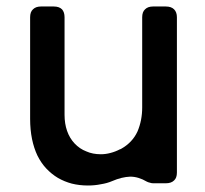

<svg xmlns="http://www.w3.org/2000/svg" viewBox="-20 -568 635 594"><path d="M493.2 -1Q509.8 -1 518.6 -9.8Q527.3 -17.6 527.3 -34.2Q527.3 -194.3 527.3 -514.6Q527.3 -530.3 518.6 -539.1Q509.8 -547.9 493.2 -547.9Q480.5 -547.9 453.1 -547.9Q437.5 -547.9 428.7 -539.1Q419.9 -531.2 419.9 -514.6Q419.9 -420.9 419.9 -235.4Q419.9 -195.3 405.3 -161.1Q389.6 -127 354.5 -107.4Q353.5 -107.4 352.5 -106.4Q351.6 -106.4 351.6 -106.4Q336.9 -98.6 321.3 -94.7Q306.6 -90.8 292 -90.8Q266.6 -90.8 247.1 -99.6Q226.6 -107.4 210.9 -124Q195.3 -140.6 187.5 -163.1Q179.7 -185.5 179.7 -212.9Q179.7 -313.5 179.7 -514.6Q179.7 -530.3 171.9 -539.1Q163.1 -547.9 146.5 -547.9Q132.8 -547.9 106.4 -547.9Q90.8 -547.9 82 -539.1Q73.2 -531.2 73.2 -514.6Q73.2 -409.2 73.2 -200.2Q73.2 -167 79.1 -137.7Q85 -109.4 95.7 -86.9Q107.4 -63.5 123 -46.9Q139.6 -29.3 159.2 -17.6Q179.7 -5.9 202.1 0Q225.6 5.9 252 5.9Q273.4 5.9 292 2Q311.5 -1 327.1 -7.8Q356.4 -20.5 382.8 -21.5Q408.2 -21.5 434.6 -5.9Q438.5 -3.9 443.4 -2.9Q448.2 -1 454.1 -1Q455.1 -1 455.1 -1Q464.8 -1 474.6 -1Q484.4 -1 493.2 -1Z"/></svg>

Font: DeepSea
Style: Medium
Weight: 500
Designer: Stem
Version: Version 3.019;git-0a5106e0b